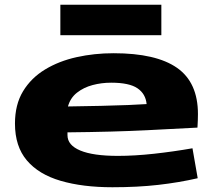

<svg xmlns="http://www.w3.org/2000/svg" viewBox="-20 -778 901 808"><path d="M453 10Q328 10 235.5 -17Q143 -44 93 -103Q43 -162 43 -258Q43 -338 77 -394Q111 -450 169.5 -485.5Q228 -521 302.5 -537.5Q377 -554 458 -554Q637 -554 725 -492.5Q813 -431 813 -298Q813 -288 812.5 -272Q812 -256 811 -241Q736 -237 598 -230Q460 -223 264 -221Q264 -216 264 -209Q264 -167 318 -144.5Q372 -122 476 -122Q547 -122 628.5 -131Q710 -140 790 -154L812 -28Q734 -10 646.5 0Q559 10 453 10ZM266 -330Q338 -331 403.5 -332.5Q469 -334 519.5 -336Q570 -338 597 -340Q593 -383 558.5 -406.5Q524 -430 448 -430Q407 -430 369.5 -420Q332 -410 304 -388Q276 -366 266 -330ZM234 -630V-758H659V-630Z"/></svg>

Font: Georama ExtraExtended
Style: Bold
Weight: 700
Width: 8
Designer: Jean-Baptiste Levee
Foundry: Production Type
Version: Version 1.000